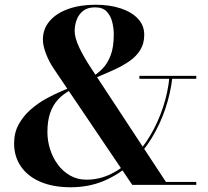

<svg xmlns="http://www.w3.org/2000/svg" viewBox="-20 -780 878 810"><path d="M538 0 207 -490Q187.5 -518.5 174.2 -552.8Q161 -587 161 -613Q161 -658 189.2 -691Q217.5 -724 267.5 -742Q317.5 -760 383 -760Q444 -760 490.5 -744.2Q537 -728.5 562.8 -700.2Q588.5 -672 588.5 -633.5Q588.5 -596.5 572 -569.5Q555.5 -542.5 526.8 -522.5Q498 -502.5 460.8 -485.5Q423.5 -468.5 382.5 -451.5L375.5 -460Q394 -471.5 413.5 -491.5Q433 -511.5 446.5 -545.8Q460 -580 460 -634.5Q460 -660.5 453.5 -687Q447 -713.5 430.2 -731.2Q413.5 -749 381.5 -749Q349.5 -749 330.8 -734.2Q312 -719.5 303.5 -696.5Q295 -673.5 295 -649Q295 -620.5 314.5 -579.2Q334 -538 366 -490L680 -12.5H808V0ZM278 10Q204 10 150.5 -13Q97 -36 68.2 -77.8Q39.5 -119.5 39.5 -175Q39.5 -220.5 59.2 -256Q79 -291.5 109.5 -318Q140 -344.5 173 -362.8Q206 -381 233.2 -392.5Q260.5 -404 273 -409.5L278 -400.5Q246.5 -383.5 224.8 -360Q203 -336.5 191.5 -303Q180 -269.5 180 -223Q180 -186.5 191.2 -150.8Q202.5 -115 223.8 -86Q245 -57 275.8 -39.5Q306.5 -22 345 -22Q399 -22 448.2 -46Q497.5 -70 539.8 -112.2Q582 -154.5 614.8 -210Q647.5 -265.5 668.2 -328.8Q689 -392 695 -457H707.5Q700.5 -390 678.2 -323.2Q656 -256.5 619.5 -196.8Q583 -137 532.2 -90.2Q481.5 -43.5 418 -16.8Q354.5 10 278 10ZM568 -447.5V-460H808V-447.5Z"/></svg>

Font: Bodoni Moda 18pt SemiBold
Style: Regular
Weight: 600
Designer: Owen Earl
Foundry: indestructible type
Version: Version 2.005